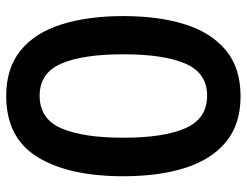

<svg xmlns="http://www.w3.org/2000/svg" viewBox="-106 -660 776 603"><g transform="rotate(-90 281.5 -358.0)"><path d="M281 10Q193 10 137.5 -36Q82 -82 56 -164.5Q30 -247 30 -358Q30 -530 90.5 -628Q151 -726 282 -726Q370 -726 425.5 -680.5Q481 -635 507 -552Q533 -469 533 -358Q533 -247 507 -164.5Q481 -82 425.5 -36Q370 10 281 10ZM283 -95Q354 -95 383.5 -163Q413 -231 413 -358Q413 -486 383.5 -553.5Q354 -621 283 -621Q210 -621 180.5 -553Q151 -485 151 -358Q151 -231 181 -163Q211 -95 283 -95Z"/></g></svg>

Font: Noto Sans Mono SemiCondensed SemiBold
Style: Regular
Weight: 600
Width: 4
Designer: Monotype Design Team
Foundry: Monotype Imaging Inc.
Version: Version 2.014; ttfautohint (v1.8.4.7-5d5b)